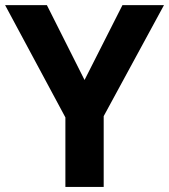

<svg xmlns="http://www.w3.org/2000/svg" viewBox="-20 -734 664 754"><path d="M312 -419.9 460.9 -713.9H624L387.2 -277.8V0H236.8V-272.9L0 -713.9H164.1Z"/></svg>

Font: Open Sans
Style: Bold
Weight: 700
Designer: Monotype Design Team
Foundry: Monotype Imaging Inc.
Version: Version 3.000; ttfautohint (v1.8.4)